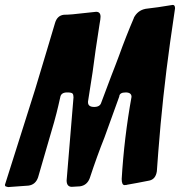

<svg xmlns="http://www.w3.org/2000/svg" viewBox="-100 -770 732 781"><path d="M-67 -9Q-72 -10 -76 -11.5Q-80 -13 -80 -18L-4 -258Q43 -403 90 -563L124 -677Q133 -707 160 -710Q188 -710 244 -717L291 -722Q309 -722 309 -702Q309 -693 305 -672L289 -567Q280 -492 258 -357V-354Q258 -335 283 -335Q307 -335 312 -353Q364 -492 370 -506L384 -543Q412 -621 445 -698L444 -697Q460 -728 492 -734H491Q544 -740 596 -749L603 -750Q612 -750 612 -736L592 -598Q561 -376 544 -154L538 -73Q533 -41 507.5 -35.5Q482 -30 458.5 -26Q435 -22 414 -18H416L413 -17L414 -18L407 -17Q395 -17 395 -42Q405 -210 435 -376Q435 -394 411 -394Q386 -394 385 -377Q339 -248 325 -211Q295 -136 265 -45Q254 -16 225 -12L191 -10Q171 -11 171 -36L199 -374Q199 -385 195 -389.5Q191 -394 173 -394Q148 -394 145 -374L137 -339Q125 -286 93 -180L55 -49Q45 -19 16 -15Z"/></svg>

Font: Bangerz
Style: Regular
Weight: 400
Designer: vernon adams
Foundry: Vernon Adams
Version: Version 2.10;February 7, 2025;FontCreator 13.0.0.2683 64-bit